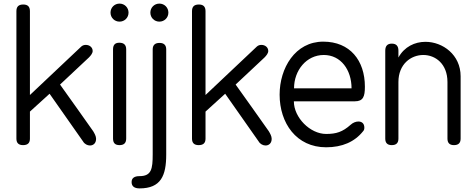

<svg xmlns="http://www.w3.org/2000/svg" viewBox="-20 -805 2642 1065"><path d="M71 -36C71 -12 83 0 108 0C134 0 146 -12 146 -36V-186L255 -285L441 -20C449 -6 465 2 479 2C497 2 513 -10 513 -35C513 -50 504 -65 497 -77C438 -162 373 -251 313 -336L473 -486C484 -497 494 -510 494 -522C494 -543 476 -556 456 -556C446 -556 438 -553 431 -547L146 -278V-743C146 -768 134 -780 109 -780C83 -780 71 -768 71 -743Z M607 -37C607 -12 618 0 643 0C668 0 680 -12 680 -37V-531C680 -556 667 -568 642 -568C618 -568 607 -556 607 -531ZM593 -735C593 -707 615 -685 643 -685C671 -685 693 -707 693 -735C693 -763 671 -785 643 -785C615 -785 593 -763 593 -735Z M814 -735C814 -707 836 -685 864 -685C892 -685 914 -707 914 -735C914 -763 892 -785 864 -785C836 -785 814 -763 814 -735ZM902 -531C902 -555 889 -567 865 -567C840 -567 827 -555 827 -531V52C827 132 820 172 754 172C725 172 710 183 710 205C710 228 725 240 754 240C873 240 902 169 902 52Z M1045 -36C1045 -12 1057 0 1082 0C1108 0 1120 -12 1120 -36V-186L1229 -285L1415 -20C1423 -6 1439 2 1453 2C1471 2 1487 -10 1487 -35C1487 -50 1478 -65 1471 -77C1412 -162 1347 -251 1287 -336L1447 -486C1458 -497 1468 -510 1468 -522C1468 -543 1450 -556 1430 -556C1420 -556 1412 -553 1405 -547L1120 -278V-743C1120 -768 1108 -780 1083 -780C1057 -780 1045 -768 1045 -743Z M1611 -315C1611 -415 1680 -500 1776 -500C1871 -500 1930 -417 1930 -315ZM1773 -574C1617 -574 1531 -427 1531 -280C1531 -122 1624 12 1789 12C1878 12 1947 -18 1994 -77C1999 -82 2001 -89 2001 -97C2001 -120 1987 -131 1968 -131C1954 -131 1938 -125 1925 -113C1880 -73 1845 -62 1789 -62C1700 -62 1610 -153 1610 -243H1948C1995 -243 2004 -270 2004 -324C2004 -470 1921 -574 1773 -574Z M2117 -36C2117 -12 2129 0 2153 0C2178 0 2190 -12 2190 -36V-350C2190 -449 2259 -500 2328 -500C2395 -500 2462 -451 2462 -350V-36C2462 -12 2474 0 2498 0C2523 0 2535 -12 2535 -36V-382C2535 -501 2436 -573 2340 -573C2281 -573 2223 -546 2190 -486V-524C2190 -550 2178 -563 2153 -563C2129 -563 2117 -550 2117 -524Z"/></svg>

Font: Numismatica Pro
Style: Regular
Weight: 400
Designer: Chris Hopkins
Foundry: Edward C. D. Hopkins
Version: Version 2.19D